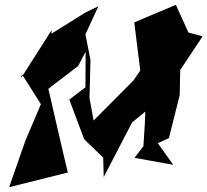

<svg xmlns="http://www.w3.org/2000/svg" viewBox="-20 -746 862 798"><path d="M335 -694 194 -606V-620L68 -422L71 -438L150 -313L85 -160L18 32L262 -29C234 -144 208 -261 181 -377L305 -472L336 -531L335 -383L268 -332L330 -167L409 -91L411 -10L529 -237L597 -293L616 -389L646 -501L591 -459L582 -232L576 -138L539 -90L700 -61L636 -151L682 -172L727 -351L729 -455L822 -595L763 -611L711 -726L538 -653L563 -453L535 -412L369 -245L352 -339L356 -497L335 -603L389 -720Z"/></svg>

Font: Asimov Silicon
Style: Regular
Weight: 400
Designer: Google
Version: Version 2.000980; 2014